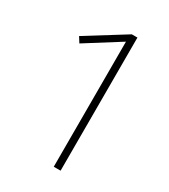

<svg xmlns="http://www.w3.org/2000/svg" viewBox="-166 -744 730 827"><g transform="rotate(30 199.0 -331.0)"><path d="M270 0H236V-622L66 -515L49 -542L242 -662H270Z"/></g></svg>

Font: FiraGO UltraLight
Style: Regular
Weight: 200
Designer: bBox Type
Foundry: bBox Type GmbH
Version: Version 1.001